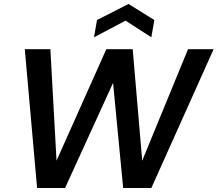

<svg xmlns="http://www.w3.org/2000/svg" viewBox="-20 -948 1097 968"><path d="M167 0 105 -700H234L265 -138L516 -700H649L697 -138L928 -700H1057L743 0H601L550 -530L308 0ZM454 -760 469 -847 628 -928 758 -847 743 -760 613 -844Z"/></svg>

Font: DM Sans 11pt SemiBold
Style: Italic
Weight: 600
Italic angle: -10°
Version: Version 4.004;gftools[0.9.30]